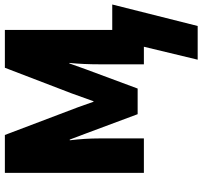

<svg xmlns="http://www.w3.org/2000/svg" viewBox="-42 -586 855 812"><g transform="rotate(-90 386.0 -180.5)"><path d="M60.5 0V-587.9H220.7L306.6 -361.3Q341.8 -270.5 361.3 -212.9H363.3Q403.3 -326.2 418 -361.3L504.9 -587.9H665V0H519.5V-186.5Q519.5 -256.8 525.4 -315.4H523.4L499 -247.1L417 -26.4H308.6L228.5 -241.2L201.2 -313.5H198.2Q206.1 -249 206.1 -187.5V0ZM539.1 227.5 626 -133.8H772.5L681.6 227.5Z"/></g></svg>

Font: Gothic A1 Black
Style: Regular
Weight: 900
Version: Version 2.50